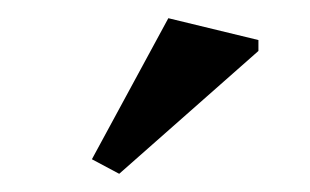

<svg xmlns="http://www.w3.org/2000/svg" viewBox="-20 -739 341 211"><path d="M264 -683 111 -548 81 -564 165 -719 264 -695Z"/></svg>

Font: Jaini
Style: Regular
Weight: 400
Designer: Maithili Shingre, Girish Dalvi (Devanagari), Taresh Vohra (Latin)
Foundry: Ek Type
Version: Version 2.000; ttfautohint (v1.8.4.7-5d5b)